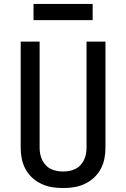

<svg xmlns="http://www.w3.org/2000/svg" viewBox="-20 -946 640 974"><path d="M300 8Q272 8 244 3.5Q216 -1 190.5 -13Q165 -25 144 -44Q123 -63 109.5 -88Q96 -113 90.5 -140.5Q85 -168 85 -196V-735H181V-196Q181 -180 184 -164.5Q187 -149 194 -134.5Q201 -120 212 -108Q223 -96 237.5 -89Q252 -82 268 -79Q284 -76 300 -76Q316 -76 332 -79Q348 -82 362.5 -89Q377 -96 388 -108Q399 -120 406 -134.5Q413 -149 416 -164.5Q419 -180 419 -196V-735H515V-196Q515 -168 509.5 -140.5Q504 -113 490.5 -88Q477 -63 456 -44Q435 -25 409.5 -13Q384 -1 356 3.5Q328 8 300 8ZM150 -844V-926H450V-844Z"/></svg>

Font: Zed Mono Medium Extended
Style: Regular
Weight: 500
Width: 7
Monospace: yes
Designer: Belleve Invis
Foundry: Belleve Invis
Version: Version 1.0.0; ttfautohint (v1.8.4)